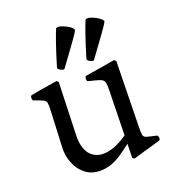

<svg xmlns="http://www.w3.org/2000/svg" viewBox="-140 -881 913 1003"><g transform="rotate(-20 316.0 -379.5)"><path d="M249 11Q198 11 164 -17Q130 -45 114.5 -86.5Q99 -128 101 -170L110 -369Q112 -402 109.5 -415.5Q107 -429 92.5 -435.5Q78 -442 44 -454Q38 -456 38 -469Q38 -482 45 -483Q86 -491 102 -493.5Q118 -496 131 -498L191 -508L201 -500L191 -200Q190 -153 206.5 -119.5Q223 -86 257.5 -73Q292 -60 342 -75Q392 -90 457 -140L481 -119Q417 -61 361 -25Q305 11 249 11ZM436 12 426 5 434 -369Q435 -402 430.5 -415Q426 -428 407.5 -434.5Q389 -441 346 -451Q339 -453 339.5 -466.5Q340 -480 348 -481Q384 -487 404 -490Q424 -493 436 -495Q448 -497 459 -499L511 -508L521 -500L514 -137Q513 -105 515.5 -91.5Q518 -78 533.5 -73.5Q549 -69 586 -61Q593 -60 594.5 -47Q596 -34 588 -32Q545 -19 528.5 -14.5Q512 -10 498 -6ZM253 -554Q250 -550 240.5 -553Q231 -556 223.5 -562Q216 -568 218 -573Q241 -651 259.5 -703Q278 -755 284 -768Q295 -774 315.5 -767Q336 -760 354 -748Q372 -736 374 -725Q368 -712 335.5 -667Q303 -622 253 -554ZM413 -544Q410 -540 400.5 -543Q391 -546 383.5 -552Q376 -558 378 -563Q401 -641 419.5 -693Q438 -745 444 -758Q455 -764 475.5 -757Q496 -750 514 -738Q532 -726 534 -715Q528 -702 495.5 -657Q463 -612 413 -544Z"/></g></svg>

Font: Anvers
Style: Regular
Weight: 400
Designer: Ishtar van Looy
Version: Version 1.000